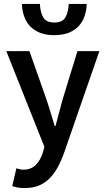

<svg xmlns="http://www.w3.org/2000/svg" viewBox="-20 -750 535 972"><path d="M106 202Q86 202 71 199.5Q56 197 42 192L63 102Q70 104 79.5 106.5Q89 109 98 109Q137 109 160.5 85.5Q184 62 196 25L205 -6L12 -491H129L214 -250Q225 -218 235.5 -182.5Q246 -147 257 -112H261Q270 -146 279.5 -181.5Q289 -217 298 -250L372 -491H483L305 22Q290 64 272 97Q254 130 230.5 153.5Q207 177 176.5 189.5Q146 202 106 202ZM255 -572Q212 -572 181.5 -584.5Q151 -597 131.5 -618Q112 -639 102 -668Q92 -697 91 -730H182Q184 -688 199 -662Q214 -636 255 -636Q296 -636 311 -662Q326 -688 328 -730H419Q418 -697 408 -668Q398 -639 378.5 -618Q359 -597 328.5 -584.5Q298 -572 255 -572Z"/></svg>

Font: Giro Semibold
Style: Regular
Weight: 600
Designer: Paul D. Hunt
Foundry: Adobe Systems Incorporated
Version: Version 1.000;PS 1.0;hotconv 1.0.88;makeotf.lib2.5.647800